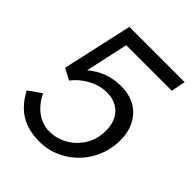

<svg xmlns="http://www.w3.org/2000/svg" viewBox="-210 -864 998 998"><g transform="rotate(45 289.0 -365.5)"><path d="M252 11C387 11 517 -94 539 -247C560 -399 475 -494 349 -494C274 -494 220 -474 162 -427L214 -663H549L564 -742H158L72 -355L134 -323C178 -382 252 -419 316 -419C406 -419 468 -355 451 -238C438 -144 352 -63 249 -63C176 -63 117 -112 85 -181L14 -131C67 -33 137 11 252 11Z"/></g></svg>

Font: Cheyenne Sans
Style: Italic
Weight: 400
Italic angle: -8.13011°
Designer: The Public Sans project authors (U.S. Web Design System), Libre Franklin designed by Pablo Impallari and Rodrigo Fuenzal
Foundry: The Cheyenne Sans Project Authors
Version: Version 2.007